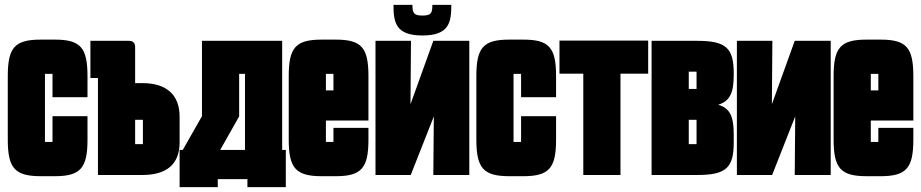

<svg xmlns="http://www.w3.org/2000/svg" viewBox="-20 -720 3790 790"><path d="M196 -136H165V-416H196V-320H340V-406C340 -524 312 -557 205 -557H148C40 -557 12 -524 12 -406V-146C12 -29 40 5 148 5H205C312 5 340 -29 340 -146V-242H196Z M352 -552V-399H383V0H566C665 0 719 -44 719 -134V-240C719 -330 665 -378 566 -378H536V-527C536 -543 527 -552 511 -552ZM536 -227H568V-127H536Z M811 -242 732 -103H719V50H876V17H998V50H1156V-103H1141V-552H811ZM964 -241V-416H988V-103H886Z M1352 -136H1321V-224H1496V-406C1496 -524 1468 -557 1361 -557H1304C1196 -557 1168 -524 1168 -406V-146C1168 -29 1196 5 1304 5H1361C1468 5 1496 -29 1496 -146V-194H1352ZM1352 -348H1321V-416H1352Z M1718 -656C1683 -656 1677 -666 1677 -700H1599C1599 -628 1608 -574 1718 -574C1828 -574 1837 -628 1837 -700H1759C1759 -666 1754 -656 1718 -656ZM1911 -552H1763L1669 -291L1671 -552H1525V0H1670L1765 -241L1763 0H1911Z M2124 -136H2093V-416H2124V-320H2268V-406C2268 -524 2240 -557 2133 -557H2076C1968 -557 1940 -524 1940 -406V-146C1940 -29 1968 5 2076 5H2133C2240 5 2268 -29 2268 -146V-242H2124Z M2533 -417H2647V-553H2282V-417H2380V0H2533Z M2661 0H2849C2968 0 2999 -30 2999 -134V-168C2999 -240 2984 -275 2935 -289C2984 -304 2999 -339 2999 -412V-418C2999 -522 2968 -552 2849 -552H2661ZM2846 -354H2814V-425H2846ZM2846 -227V-127H2814V-227Z M3398 -552H3250L3156 -291L3158 -552H3012V0H3157L3252 -241L3250 0H3398Z M3594 -136H3563V-224H3738V-406C3738 -524 3710 -557 3603 -557H3546C3438 -557 3410 -524 3410 -406V-146C3410 -29 3438 5 3546 5H3603C3710 5 3738 -29 3738 -146V-194H3594ZM3594 -348H3563V-416H3594Z"/></svg>

Font: Queering Heavy
Style: Bold
Weight: 900
Designer: Adam Naccarato
Foundry: adamnac
Version: Version 2.000;hotconv 1.0.109;makeotfexe 2.5.65596